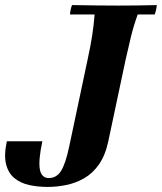

<svg xmlns="http://www.w3.org/2000/svg" viewBox="-31 -722 638 757"><path d="M157 15Q118 15 84 7.5Q50 0 26 -19.5Q2 -39 -7 -74.5Q-16 -110 -4 -165H136Q120 -90 126 -55Q132 -20 162 -20Q191 -20 209 -47Q227 -74 242 -145L315 -490Q326 -540 332.5 -582.5Q339 -625 342 -665H245Q245 -672 247.5 -683.5Q250 -695 253 -702Q310 -701 355.5 -700.5Q401 -700 435 -700Q470 -700 511.5 -700.5Q553 -701 587 -702Q587 -695 584.5 -684Q582 -673 579 -665H512Q496 -621 485.5 -578Q475 -535 465 -490L396 -165Q384 -109 359 -73.5Q334 -38 300.5 -19Q267 0 230 7.5Q193 15 157 15Z"/></svg>

Font: Poltawski Nowy
Style: Bold Italic
Weight: 700
Italic angle: -12°
Designer: Adam Pótawski, Mateusz Machalski, Borys Kosmynka, Ania Wieluska
Foundry: Capitalics.wtf
Version: Version 1.001;gftools[0.9.25]